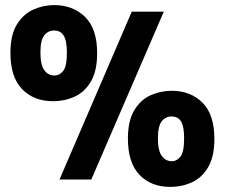

<svg xmlns="http://www.w3.org/2000/svg" viewBox="-20 -706 884 755"><path d="M189 -308Q113 -308 67 -355.5Q21 -403 21 -498Q21 -569 46.5 -610Q72 -651 111.5 -668.5Q151 -686 193 -686Q267 -686 314.5 -639.5Q362 -593 362 -497Q362 -427 337.5 -385.5Q313 -344 273.5 -326Q234 -308 189 -308ZM214 0 498 -660H624L339 0ZM194 -409Q214 -409 228.5 -427Q243 -445 243 -499Q243 -546 230.5 -566Q218 -586 193 -586Q169 -586 154 -567Q139 -548 139 -500Q139 -450 154.5 -429.5Q170 -409 194 -409ZM650 29Q574 29 528.5 -18.5Q483 -66 483 -161Q483 -231 508 -272.5Q533 -314 572.5 -331.5Q612 -349 655 -349Q729 -349 776 -302.5Q823 -256 823 -160Q823 -90 798.5 -48.5Q774 -7 734.5 11Q695 29 650 29ZM656 -72Q675 -72 689.5 -90Q704 -108 704 -162Q704 -209 692 -228.5Q680 -248 654 -248Q631 -248 616 -229Q601 -210 601 -162Q601 -113 616.5 -92.5Q632 -72 656 -72Z"/></svg>

Font: Bricolage Grotesque 10pt Condensed Bricolage Grotesque 10pt Condensed Regular
Style: Bold
Weight: 700
Width: 3
Designer: Mathieu Triay
Foundry: Atelier Triay
Version: Version 1.000; ttfautohint (v1.8.4.7-5d5b);gftools[0.9.32]